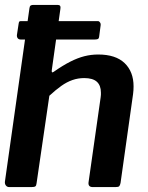

<svg xmlns="http://www.w3.org/2000/svg" viewBox="-26 -762 603 782"><path d="M378 -614Q377 -605 372.5 -603Q368 -601 358 -601H59Q50 -601 46 -606.5Q42 -612 43 -620L50 -666Q51 -673 53 -674.5Q55 -676 60 -676H373Q378 -676 381.5 -670.5Q385 -665 384 -660ZM12 0Q3 0 -2 -6.5Q-7 -13 -6 -22L94 -729Q95 -737 99 -739.5Q103 -742 109 -742H209Q223 -742 220 -726L185 -477Q183 -463 192 -469Q229 -495 259.5 -510.5Q290 -526 317.5 -533Q345 -540 374 -540Q445 -540 481.5 -505Q518 -470 518 -410Q518 -402 517.5 -394.5Q517 -387 516 -379L465 -17Q463 -7 459.5 -3.5Q456 0 444 0H352Q331 0 335 -22L384 -366Q385 -371 385 -376Q385 -381 385 -385Q385 -414 368.5 -429Q352 -444 317 -444Q292 -444 269 -436Q246 -428 223.5 -412Q201 -396 175 -372L123 -16Q122 -6 118 -3Q114 0 101 0Z"/></svg>

Font: Libre Franklin SemiBold
Style: Italic
Weight: 600
Italic angle: -8°
Designer: Pablo Impallari, Rodrigo Fuenzalida, Nhung Nguyen
Foundry: Impallari Type
Version: Version 3.000